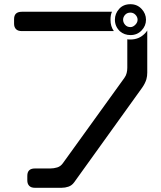

<svg xmlns="http://www.w3.org/2000/svg" viewBox="-20 -790 768 914"><path d="M513 -734H84Q47 -734 47 -699V-677Q47 -661 56 -651.5Q65 -642 84 -642H522Q506 -664 506 -696Q506 -719 513 -734ZM586 -603V-467Q586 -455 583 -442.5Q580 -430 572 -419L280 -14Q269 2 252.5 7Q236 12 219 12H146Q110 12 110 47V69Q110 85 119 94.5Q128 104 146 104H273Q290 104 306 98.5Q322 93 333 78L657 -373Q671 -393 677 -413Q681 -428 681 -444V-645Q679 -641 675.5 -637Q672 -633 668 -629Q641 -602 601 -602Q597 -602 593.5 -602Q590 -602 586 -603ZM551 -641Q572 -623 601 -623Q633 -623 654 -645Q675 -667 675 -696Q675 -725 654 -747.5Q633 -770 601 -770Q567 -770 547 -747.5Q527 -725 527 -696Q527 -664 551 -641ZM601 -661Q585 -661 575.5 -672Q566 -683 566 -696Q566 -709 575.5 -719.5Q585 -730 601 -730Q615 -730 625 -719.5Q635 -709 635 -696Q635 -683 624 -672Q613 -661 601 -661Z"/></svg>

Font: WDXL Lubrifont TC
Style: Regular
Weight: 400
Designer: [WDXL Lubrifont] Copyright 2020-2022 (c) NightFurySL2001, Skr-ZERO; [ZCOOL QingKe HuangYou] Copyright 2018-2022 (c) The 
Version: Version 2.001;hotconv 1.1.1;makeotfexe 2.6.0